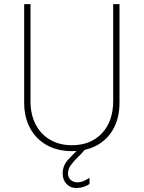

<svg xmlns="http://www.w3.org/2000/svg" viewBox="-20 -740 711 950"><path d="M335.9 7.8Q265.1 7.8 211.9 -21.7Q158.7 -51.3 129.2 -105.2Q99.6 -159.2 99.6 -232.4V-719.7H130.9V-240.2Q130.9 -173.3 156.5 -124.3Q182.1 -75.2 228.3 -48.3Q274.4 -21.5 335.9 -21.5Q429.2 -21.5 484.6 -80.8Q540 -140.1 540 -240.2V-719.7H571.3V-232.4Q571.3 -159.2 542.5 -105.2Q513.7 -51.3 460.7 -21.7Q407.7 7.8 335.9 7.8ZM357.4 190.4Q327.6 190.4 308.8 169.9Q290 149.4 290 118.2Q290 79.1 318.4 48.6Q346.7 18.1 377.9 -11.7L400.4 0Q382.8 21 363.3 39.8Q343.8 58.6 330.1 77.6Q316.4 96.7 316.4 118.2Q316.4 139.2 330.3 150.6Q344.2 162.1 362.3 162.1Q380.9 162.1 396.5 154.5Q412.1 147 422.9 139.6V169.9Q412.1 178.7 393.6 184.6Q375 190.4 357.4 190.4Z"/></svg>

Font: Reddit Sans ExtraLight
Style: Regular
Weight: 250
Designer: Stephen Hutchings
Foundry: Reddit
Version: Version 1.014